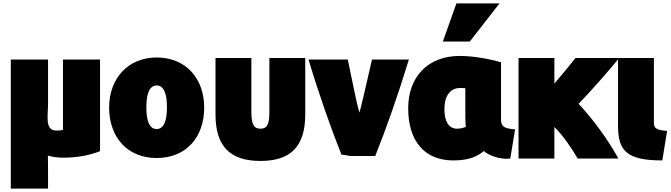

<svg xmlns="http://www.w3.org/2000/svg" viewBox="-20 -894 3908 1119"><path d="M43 -547V205H260V115C260 77 260 45 259 13C283 20 317 25 348 25C432 25 502 11 563 -13V-547H347V-137C333 -134 332 -133 308 -133C240 -133 260 -221 260 -290V-547Z M893 27C1064 27 1170 -93 1170 -267C1170 -439 1061 -559 893 -559C728 -559 616 -439 616 -267C616 -93 724 27 893 27ZM893 -396C935 -396 953 -348 953 -269C953 -190 935 -142 893 -142C851 -142 833 -189 833 -269C833 -347 851 -396 893 -396Z M1498 44C1673 44 1759 -39 1759 -227V-556H1550V-244C1550 -173 1539 -144 1498 -144C1457 -144 1445 -173 1445 -244V-556H1236V-227C1236 -39 1323 44 1498 44Z M1778 -547C1841 -338 1907 -151 1970 7C1987 9 2004 12 2021 15H2167C2232 -147 2299 -338 2363 -547H2148C2125 -444 2077 -238 2075 -238C2058 -289 2030 -441 2007 -547Z M2622 41C2722 41 2767 13 2800 -14C2813 2 2885 39 2954 30L2982 -140C2921 -145 2900 -154 2900 -198V-531C2832 -551 2736 -568 2659 -568C2472 -568 2359 -444 2359 -263C2359 -72 2454 41 2622 41ZM2561 -652H2718L2891 -874H2640ZM2660 -381C2670 -381 2685 -381 2692 -380V-213C2692 -192 2693 -172 2695 -155C2680 -148 2663 -144 2643 -144C2598 -144 2570 -183 2570 -259C2570 -333 2603 -381 2660 -381Z M3002 -556V30H3211V-154C3267 -98 3309 -33 3347 30H3584C3525 -79 3430 -207 3352 -289C3411 -348 3531 -485 3589 -556H3334C3305 -519 3257 -460 3211 -407V-556Z M3582 -556V-161C3582 -17 3630 41 3840 41L3868 -131C3804 -135 3791 -149 3791 -177V-556Z"/></svg>

Font: Repo ExtraBlack
Style: Regular
Weight: 400
Designer: Stefan Peev
Foundry: Context Ltd
Version: Version 001.502